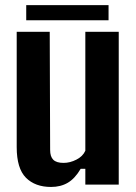

<svg xmlns="http://www.w3.org/2000/svg" viewBox="-20 -725 536 754"><path d="M180.5 9.2Q117.9 9.2 81.7 -27.2Q45.6 -63.7 45.6 -147.2V-600H175.3L176.9 -136.2Q176.9 -109.9 189.3 -97.6Q201.7 -85.3 229.6 -85.3Q255.2 -85.3 280.2 -98.2Q305.2 -111 315.1 -133V-600H446.3V0H315.1V-62.2H296.9Q274.5 -24 246.4 -7.4Q218.3 9.2 180.5 9.2ZM83 -704.9H406.3V-645.5H83Z"/></svg>

Font: Big Shoulders Text SC Thin
Style: Regular
Weight: 100
Designer: Patric King
Foundry: XO Type Co
Version: Version 2.002